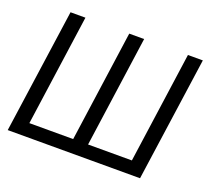

<svg xmlns="http://www.w3.org/2000/svg" viewBox="-117 -848 1121 1005"><g transform="rotate(20 443.5 -346.0)"><path d="M753 0 851 -692H768L681 -73H437L524 -692H441L354 -73H110L197 -692H114L16 0Z"/></g></svg>

Font: Cantarell
Style: Oblique
Weight: 400
Italic angle: -8°
Designer: Dave Crossland
Version: Version 0.024